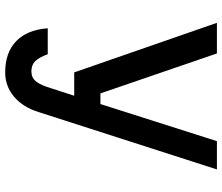

<svg xmlns="http://www.w3.org/2000/svg" viewBox="-78 -562 856 740"><g transform="rotate(90 350.0 -192.0)"><path d="M68 -600H186L340 -151H381L524 -600H633L412 87Q393 148 352.5 182Q312 216 259 216Q183 216 139 174Q95 132 89 52H189Q201 85 215.5 100Q230 115 255 115Q277 115 290.5 101Q304 87 315 55L349 -50H259Z"/></g></svg>

Font: Martian Mono
Style: Regular
Weight: 400
Monospace: yes
Designer: Roman Shamin
Foundry: Evil Martians
Version: Version 1.000; ttfautohint (v1.8.4.7-5d5b)